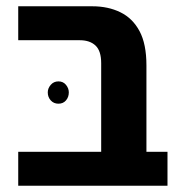

<svg xmlns="http://www.w3.org/2000/svg" viewBox="-20 -591 583 611"><path d="M38 0V-108H302V-390Q302 -429 284 -446Q266 -463 234 -463H38V-571H274Q324 -571 363 -552Q402 -533 424 -492Q446 -451 446 -383V-108H513V0ZM166 -332Q181 -332 190 -321Q199 -310 199 -297Q199 -282 190 -271.5Q181 -261 166 -261Q151 -261 141.5 -271.5Q132 -282 132 -297Q132 -310 141.5 -321Q151 -332 166 -332Z"/></svg>

Font: Assistant
Style: Bold
Weight: 700
Designer: Hebrew By Ben Nathan, Latin by Paul Hunt
Version: Version 3.000